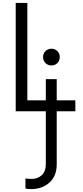

<svg xmlns="http://www.w3.org/2000/svg" viewBox="-20 -765 571 1320"><path d="M88 -745H168V-75H498V0H88ZM155 531V462Q176 465 197 465Q240 465 267.5 439Q295 413 295 365V-221H370V365Q370 445 320 490Q270 535 195 535Q168 535 155 531ZM276 -373Q276 -397 292.5 -413.5Q309 -430 334 -430Q358 -430 374.5 -413.5Q391 -397 391 -373Q391 -348 374.5 -331.5Q358 -315 334 -315Q309 -315 292.5 -331.5Q276 -348 276 -373Z"/></svg>

Font: Trafiko Sans Variable
Style: Regular
Weight: 400
Designer: Gumpita Rahayu / Trafiko
Foundry: Tokotype / Trafiko
Version: Version 0.001;FEAKit 1.0